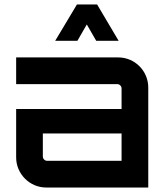

<svg xmlns="http://www.w3.org/2000/svg" viewBox="-20 -836 734 856"><path d="M325 -654 367 -727 409 -654H509L413 -816H323L226 -654ZM186 0H641V-446C641 -519 582 -580 507 -580H52V-461H503C513 -461 522 -452 522 -442V-350H52V-134C52 -61 112 0 186 0ZM190 -119C180 -119 171 -128 171 -138V-241H522V-119Z"/></svg>

Font: Orbitron SemiBold
Style: Regular
Weight: 600
Designer: Matt McInerney
Foundry: The League of Moveable Type
Version: Version 2.001